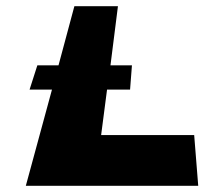

<svg xmlns="http://www.w3.org/2000/svg" viewBox="-20 -597 689 617"><path d="M324 -309H398L404 -387H335L359 -577H219L168 -387H100L75 -309H147L63 0H617L604 -163H305Z"/></svg>

Font: Hussar Milosc
Style: Bold
Weight: 700
Foundry: Cannot Into Space Fonts
Version: Version 1.02